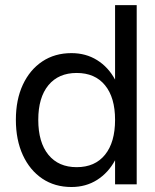

<svg xmlns="http://www.w3.org/2000/svg" viewBox="-20 -720 606 750"><path d="M514 -700V0H429.5V-94Q403 -45 359.2 -17.2Q315.5 10.5 259 10.5Q194 10.5 145.2 -22.2Q96.5 -55 69.2 -114.2Q42 -173.5 42 -252Q42 -330.5 69.2 -389Q96.5 -447.5 145.2 -480Q194 -512.5 259 -512.5Q315.5 -512.5 359.2 -485.2Q403 -458 429.5 -409V-700ZM129.5 -252Q129.5 -164 169 -115.5Q208.5 -67 279.5 -67Q351 -67 390.2 -115.5Q429.5 -164 429.5 -252Q429.5 -339 390.2 -387Q351 -435 279.5 -435Q208.5 -435 169 -387Q129.5 -339 129.5 -252Z"/></svg>

Font: Overused Grotesk
Style: Regular
Weight: 450
Version: Version 0.004